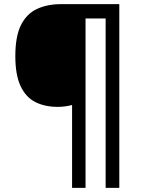

<svg xmlns="http://www.w3.org/2000/svg" viewBox="-20 -780 692 927"><path d="M556 127H490V-691H393V127H328V-273Q313 -269 295 -266.5Q277 -264 259 -264Q197 -264 151 -287Q105 -310 79.5 -364Q54 -418 54 -509Q54 -605 81.5 -659.5Q109 -714 159 -737Q209 -760 274 -760H556Z"/></svg>

Font: Noto Sans Oriya Medium
Style: Regular
Weight: 500
Version: Version 2.003